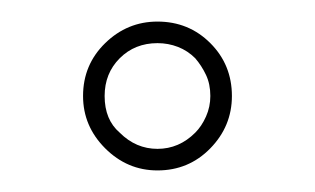

<svg xmlns="http://www.w3.org/2000/svg" viewBox="-20 -744 292 178"><path d="M57 -655Q57 -684 77.5 -704Q98 -724 126 -724Q155 -724 175 -704Q195 -684 195 -655Q195 -627 175 -606.5Q155 -586 126 -586Q98 -586 77.5 -606.5Q57 -627 57 -655ZM91 -690Q77 -676 77 -655Q77 -633 91 -621Q106 -606 126 -606Q146 -606 161 -621Q167 -627 171 -636Q175 -645 175 -655Q175 -666 171 -674.5Q167 -683 161 -690Q154 -697 145 -700.5Q136 -704 126 -704Q105 -704 91 -690Z"/></svg>

Font: Raleway Thin Thin
Style: Regular
Weight: 250
Version: Version 4.026